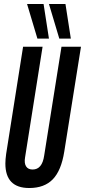

<svg xmlns="http://www.w3.org/2000/svg" viewBox="-20 -935 427 965"><path d="M127 10Q7 10 7 -113Q7 -134 11 -162L96 -700H194L106 -144Q101 -115 111 -99Q121 -83 144 -83Q192 -83 202 -153L289 -700H387L303 -173Q288 -78 245.5 -34Q203 10 127 10ZM168 -741 116 -915H199L226 -741ZM278 -741 226 -915H309L336 -741Z"/></svg>

Font: Georama Extra Condensed SemiBold
Style: Italic
Weight: 600
Width: 2
Italic angle: -9°
Designer: Jean-Baptiste Levee
Foundry: Production Type
Version: Version 1.000